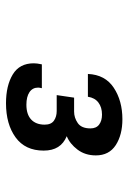

<svg xmlns="http://www.w3.org/2000/svg" viewBox="86 -927 428 640"><g transform="rotate(90 300.0 -607.0)"><path d="M324 -413Q265.5 -413 228.2 -435.5Q191 -458 191 -505.5Q191 -510.5 191.8 -517.2Q192.5 -524 194.5 -532.5H274Q272 -524.5 272 -520Q272 -501.5 287.2 -491.2Q302.5 -481 329 -481Q361.5 -481 378.5 -497Q395.5 -513 395.5 -542Q395.5 -563.5 382.2 -572.8Q369 -582 350 -582H297L305.5 -640H352Q372.5 -640 390.2 -652.2Q408 -664.5 408 -694.5Q408 -714 395.2 -723.5Q382.5 -733 362 -733Q337.5 -733 321.8 -721Q306 -709 302.5 -686H226.5Q229 -743.5 272.5 -772.2Q316 -801 377.5 -801Q429.5 -801 463.8 -778.8Q498 -756.5 498 -712.5Q498 -677 478.8 -651.5Q459.5 -626 434 -615.5Q458 -605.5 470 -586.5Q482 -567.5 482 -538.5Q482 -477 438 -445Q394 -413 324 -413Z"/></g></svg>

Font: Chivo Mono Medium
Style: Italic
Weight: 500
Italic angle: -8.05°
Monospace: yes
Designer: Hector Gatti
Foundry: Omnibus-Type
Version: Version 1.008